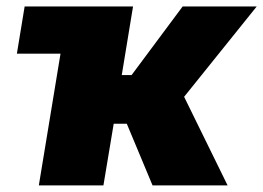

<svg xmlns="http://www.w3.org/2000/svg" viewBox="-20 -562 798 582"><path d="M31.2 -399.4 54.7 -542.5H249L225.6 -399.4ZM97.7 0 187 -542.5H383.3L349.1 -334.5H378.9L533.7 -542.5H758.3L538.1 -268.6L669.9 0H442.4L364.3 -187H324.7L293.5 0Z"/></svg>

Font: Inter 16pt Black
Style: Italic
Weight: 900
Italic angle: -9.3988°
Version: Version 4.001;git-66647c0bb